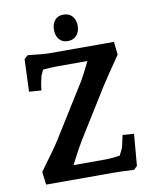

<svg xmlns="http://www.w3.org/2000/svg" viewBox="-97 -973 851 1051"><g transform="rotate(-10 329.0 -448.0)"><path d="M447 0H74L65 -72Q153 -191 177 -230L356 -517Q376 -549 414 -627H250Q217 -627 167 -623L152 -591Q141 -547 138 -512L70 -517L77 -697L97 -715L130 -712Q166 -707 212 -705H575L583 -633Q502 -515 476 -474L308 -204Q288 -172 240 -79H413Q451 -79 498 -86Q515 -119 519 -130Q530 -179 533 -195L596 -190L581 -14L562 4Q486 0 447 0ZM263 -826Q263 -859 280 -879.5Q297 -900 328 -900Q359 -900 377 -880Q395 -860 395 -826Q395 -794 377 -773.5Q359 -753 328 -753Q297 -753 280 -773.5Q263 -794 263 -826Z"/></g></svg>

Font: Andada Pro ExtraBold
Style: Regular
Weight: 800
Designer: Carolina Giovagnoli
Foundry: Huerta Tipografica
Version: Version 3.005; ttfautohint (v1.8.4)